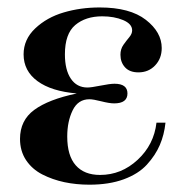

<svg xmlns="http://www.w3.org/2000/svg" viewBox="-20 -488 496 520"><path d="M428.2 -155.8Q424.8 -123 412.8 -95.2Q400.9 -67.4 377.9 -42.2Q355 -17.1 315.2 -2.4Q275.4 12.2 222.2 12.2Q186.5 12.2 154.3 5.4Q122.1 -1.5 94.5 -15.6Q66.9 -29.8 50.5 -54.4Q34.2 -79.1 34.2 -111.8Q34.2 -162.1 72.8 -190.4Q111.3 -218.8 188 -234.9Q119.1 -240.7 81.5 -268.3Q43.9 -295.9 43.9 -340.8Q43.9 -381.3 75.4 -411.1Q106.9 -440.9 152.6 -454.3Q198.2 -467.8 250 -467.8Q332 -467.8 375 -434.3Q418 -400.9 418 -357.9Q418 -329.6 400.1 -310.8Q382.3 -292 355 -292Q331.1 -292 318.6 -305.7Q306.2 -319.3 306.2 -339.8Q306.2 -355 314.2 -366.5Q322.3 -377.9 330.1 -387.2Q337.9 -396.5 337.9 -405.8Q337.9 -423.3 313.5 -433.6Q289.1 -443.8 256.8 -443.8Q211.9 -443.8 183.8 -420.2Q155.8 -396.5 155.8 -340.8Q155.8 -298.8 171.9 -274.9Q188 -251 216.8 -251Q227.1 -251 252.4 -256.1Q277.8 -261.2 290 -261.2Q325.2 -261.2 325.2 -234.9Q325.2 -208 289.1 -208Q276.4 -208 254.4 -213.6Q232.4 -219.2 222.2 -219.2Q191.4 -219.2 176.8 -189.2Q162.1 -159.2 162.1 -118.2Q162.1 -66.4 185.1 -40.3Q208 -14.2 251 -14.2Q308.6 -14.2 352.8 -55.2Q397 -96.2 403.8 -155.8Z"/></svg>

Font: Flanker Steampunk
Style: Bold
Weight: 700
Designer: Alexey Kryukov, Leonardo Di Lena
Foundry: Alexey Kryukov, Leonardo Di Lena
Version: 1.210